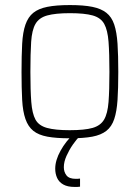

<svg xmlns="http://www.w3.org/2000/svg" viewBox="-20 -538 552 758"><path d="M256 8Q202 8 167 1.5Q132 -5 111.5 -21.5Q91 -38 80.5 -68Q70 -98 67.5 -143.5Q65 -189 65 -254Q65 -319 67.5 -365Q70 -411 80.5 -441Q91 -471 111.5 -487.5Q132 -504 167 -511Q202 -518 256 -518Q310 -518 344.5 -511Q379 -504 400 -487.5Q421 -471 431 -441Q441 -411 444 -365Q447 -319 447 -254Q447 -189 444 -143.5Q441 -98 431 -68Q421 -38 400 -21.5Q379 -5 344.5 1.5Q310 8 256 8ZM255 -24Q314 -24 345.5 -33Q377 -42 391 -66Q405 -90 408.5 -135.5Q412 -181 412 -254Q412 -327 408.5 -373Q405 -419 391.5 -443.5Q378 -468 346 -477Q314 -486 256 -486Q199 -486 166.5 -477Q134 -468 120 -443.5Q106 -419 103 -373Q100 -327 100 -254Q100 -181 103.5 -135.5Q107 -90 120 -66Q133 -42 165.5 -33Q198 -24 255 -24ZM274 200Q247 200 230 190.5Q213 181 205.5 164.5Q198 148 198 128Q198 95 219 57Q240 19 272 -10L295 0Q282 12 267.5 33Q253 54 242.5 77.5Q232 101 232 122Q232 141 242.5 154.5Q253 168 279 168Q282 168 285.5 168Q289 168 296 167V199Q289 200 285 200Q281 200 274 200Z"/></svg>

Font: Saira SemiCondensed Thin
Style: Regular
Weight: 250
Width: 4
Designer: Hector Gatti with collaboration of the Omnibus-Type team
Foundry: Omnibus-Type
Version: Version 1.101